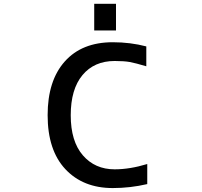

<svg xmlns="http://www.w3.org/2000/svg" viewBox="-20 -959 1040 990"><path d="M465.8 -801.8V-939.5H578.1V-801.8ZM739.3 -113.3V-9.8Q651.4 10.7 561.5 10.7Q408.2 10.7 316.9 -86.9Q225.6 -184.6 225.6 -365.2Q225.6 -543 314 -642.1Q402.3 -741.2 561.5 -741.2Q652.3 -741.2 734.4 -719.7V-617.2Q678.7 -633.8 649.4 -639.2Q620.1 -644.5 571.3 -644.5Q465.8 -644.5 405.3 -571.8Q344.7 -499 344.7 -364.7Q344.7 -230.5 407.2 -158.2Q469.7 -85.9 571.3 -85.9Q649.4 -85.9 739.3 -113.3Z"/></svg>

Font: Gen Shin Gothic Monospace Medium
Style: Regular
Weight: 500
Designer: [Source Han Sans]
Ryoko NISHIZUKA  (kana & ideographs); Paul D. Hunt (Latin, Greek & Cyrillic); Wenlong ZHANG  (bopomofo
Version: Version 1.002.20150607